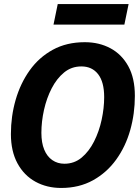

<svg xmlns="http://www.w3.org/2000/svg" viewBox="-20 -919 690 951"><path d="M283 12Q212 12 155.5 -19Q99 -50 66.5 -110Q34 -170 34 -255Q34 -343 57.5 -424.5Q81 -506 127 -570.5Q173 -635 241.5 -672.5Q310 -710 400 -710Q471 -710 527 -680Q583 -650 615.5 -591Q648 -532 648 -444Q648 -356 625 -274.5Q602 -193 555.5 -128.5Q509 -64 440.5 -26Q372 12 283 12ZM299 -108Q348 -108 384.5 -138.5Q421 -169 446 -218.5Q471 -268 483.5 -326Q496 -384 496 -438Q496 -513 466 -551.5Q436 -590 383 -590Q334 -590 297.5 -560Q261 -530 236 -481.5Q211 -433 198 -375Q185 -317 185 -261Q185 -212 199 -178Q213 -144 239 -126Q265 -108 299 -108ZM245 -797 266 -899H617L596 -797Z"/></svg>

Font: Azeret Mono Thin SemiBold
Style: Italic
Weight: 600
Italic angle: -12°
Version: Version 1.002